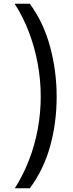

<svg xmlns="http://www.w3.org/2000/svg" viewBox="-20 -852 394 1037"><path d="M60 165Q105 94 136.5 13Q168 -68 184 -155Q200 -242 200 -330Q200 -419 184 -506.5Q168 -594 137 -676.5Q106 -759 59 -832H141Q216 -729 251 -598Q286 -467 286 -329Q286 -190 251 -63Q216 64 141 165Z"/></svg>

Font: hindi15
Style: Regular
Weight: 400
Designer: Jelle Bosma - Monotype Design Team
Foundry: Monotype Imaging Inc.
Version: Version 2.006